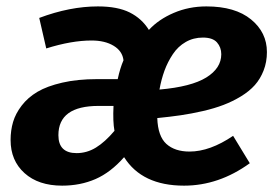

<svg xmlns="http://www.w3.org/2000/svg" viewBox="-20 -566 869 602"><path d="M287.1 -545.9Q348.6 -545.9 386.7 -526.9Q424.8 -507.8 446.8 -472.2Q477.5 -505.4 524.9 -525.6Q572.3 -545.9 627 -545.9Q717.3 -545.9 767.1 -505.1Q816.9 -464.4 816.9 -402.8Q816.9 -371.6 806.6 -345.2Q796.4 -318.8 779.1 -299.3Q761.7 -279.8 735.6 -263.9Q709.5 -248 680.9 -237.1Q652.3 -226.1 616.2 -217.8Q580.1 -209.5 546.4 -204.6Q512.7 -199.7 473.1 -195.8Q475.1 -138.7 501.7 -114.7Q528.3 -90.8 574.2 -90.8Q638.2 -90.8 710.9 -140.1L763.2 -54.2Q666 16.1 557.1 16.1Q425.3 16.1 369.1 -73.2Q327.1 -25.4 279.5 -4.6Q231.9 16.1 174.8 16.1Q100.6 16.1 56.9 -23.2Q13.2 -62.5 13.2 -127Q13.2 -157.2 21 -183.6Q28.8 -210 48.1 -235.1Q67.4 -260.3 97.4 -278.1Q127.4 -295.9 175.3 -306.9Q223.1 -317.9 284.2 -317.9H349.1Q356.4 -352.1 367.2 -377Q363.8 -405.8 336.4 -422.4Q309.1 -439 267.1 -439Q204.1 -439 125 -414.1L103 -509.8Q199.2 -545.9 287.1 -545.9ZM616.2 -448.2Q586.4 -448.2 562.3 -434.3Q538.1 -420.4 522 -396.2Q505.9 -372.1 495.8 -344.7Q485.8 -317.4 480 -285.2Q579.6 -293.9 626.7 -323Q673.8 -352.1 673.8 -396Q673.8 -417.5 660.4 -432.9Q647 -448.2 616.2 -448.2ZM335.9 -233.9H289.1Q163.1 -233.9 163.1 -142.1Q163.1 -85.9 220.2 -85.9Q252.4 -85.9 280.8 -103.3Q309.1 -120.6 338.9 -155.8Q333.5 -184.6 335.9 -233.9Z"/></svg>

Font: FiraGO SemiBold
Style: Italic
Weight: 600
Italic angle: -8°
Designer: bBox Type GmbH
Foundry: bBox Type GmbH
Version: Version 1.001;PS 001.001;hotconv 1.0.88;makeotf.lib2.5.64775